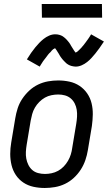

<svg xmlns="http://www.w3.org/2000/svg" viewBox="-20 -929 540 957"><path d="M203 8Q174 8 146.5 2Q119 -4 96.5 -19Q74 -34 59 -56.5Q44 -79 37.5 -106Q31 -133 31 -161.5Q31 -190 36 -219L56 -339Q60 -364 68 -389Q76 -414 91 -436.5Q106 -459 126 -477.5Q146 -496 170 -507.5Q194 -519 219.5 -523.5Q245 -528 270 -528Q299 -528 326.5 -522Q354 -516 376.5 -501Q399 -486 414.5 -463.5Q430 -441 436.5 -414Q443 -387 442.5 -358.5Q442 -330 438 -301L418 -181Q414 -156 405.5 -131Q397 -106 382.5 -83.5Q368 -61 348 -42.5Q328 -24 304 -12.5Q280 -1 254 3.5Q228 8 203 8ZM204 -62Q220 -62 237 -65.5Q254 -69 269.5 -77.5Q285 -86 297.5 -99Q310 -112 319 -127.5Q328 -143 333 -159.5Q338 -176 340 -192L360 -312Q363 -330 364 -347.5Q365 -365 362.5 -381.5Q360 -398 352.5 -413Q345 -428 332.5 -438.5Q320 -449 304 -453.5Q288 -458 270 -458Q254 -458 236.5 -454.5Q219 -451 204 -442.5Q189 -434 176 -421Q163 -408 154 -392.5Q145 -377 140.5 -360.5Q136 -344 133 -328L113 -208Q110 -190 109 -172.5Q108 -155 111 -138.5Q114 -122 121.5 -107Q129 -92 141 -81.5Q153 -71 169.5 -66.5Q186 -62 204 -62ZM178 -597 114 -633Q125 -651 135.5 -666Q146 -681 156 -693Q166 -705 175.5 -715Q185 -725 197.5 -735Q210 -745 225 -751.5Q240 -758 255 -758Q260 -758 265 -757.5Q270 -757 275 -755.5Q280 -754 284 -752.5Q288 -751 292 -748.5Q296 -746 299.5 -743Q303 -740 306 -737.5Q309 -735 312.5 -731Q316 -727 319 -723.5Q322 -720 325 -716Q328 -712 330 -708.5Q332 -705 333.5 -702Q335 -699 338.5 -694Q342 -689 344.5 -684.5Q347 -680 349.5 -676.5Q352 -673 355 -669L359 -665V-664L355 -665L359 -668Q364 -670 366.5 -672.5Q369 -675 372.5 -678Q376 -681 377.5 -683Q379 -685 381.5 -687Q384 -689 385.5 -691Q387 -693 389 -695.5Q391 -698 393.5 -700.5Q396 -703 398 -706Q400 -709 402.5 -712Q405 -715 407.5 -718.5Q410 -722 412.5 -725.5Q415 -729 418 -733Q421 -737 423.5 -741Q426 -745 429 -749.5Q432 -754 434 -758L498 -722Q486 -704 475.5 -689Q465 -674 455 -662Q445 -650 436 -640Q427 -630 414.5 -620Q402 -610 387 -603.5Q372 -597 357 -597Q352 -597 347 -598Q342 -599 337 -600Q332 -601 328 -603Q324 -605 320 -607Q316 -609 312.5 -612Q309 -615 306 -618Q303 -621 299.5 -624.5Q296 -628 293 -631.5Q290 -635 287 -639Q284 -643 281.5 -646.5Q279 -650 277.5 -653Q276 -656 273 -661Q270 -666 267 -670.5Q264 -675 262 -678.5Q260 -682 256.5 -686Q253 -690 253 -691L257 -690L253 -688Q248 -686 245 -683.5Q242 -681 238.5 -677.5Q235 -674 234 -672Q233 -670 230.5 -668Q228 -666 226 -664Q224 -662 222 -659.5Q220 -657 218 -654.5Q216 -652 214 -649Q212 -646 209.5 -643Q207 -640 204.5 -636.5Q202 -633 199 -629.5Q196 -626 193.5 -622Q191 -618 188.5 -614Q186 -610 183 -605.5Q180 -601 178 -597ZM489 -841H189L188 -909H488Z"/></svg>

Font: Iosevka Term Oblique
Style: Regular
Weight: 400
Italic angle: -9°
Monospace: yes
Designer: Belleve Invis
Foundry: Belleve Invis
Version: Version 31.4.0